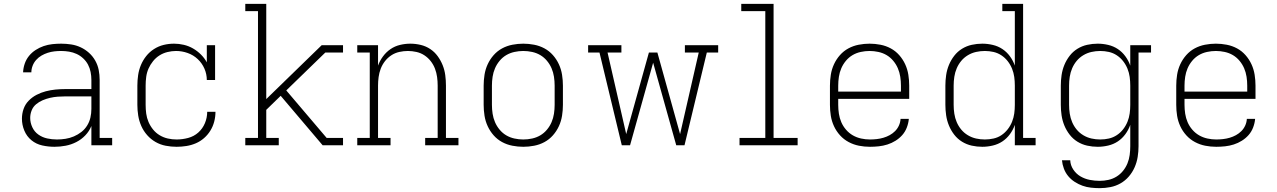

<svg xmlns="http://www.w3.org/2000/svg" viewBox="-20 -755 6640 998"><path d="M263 8Q231 8 199.5 1Q168 -6 143.5 -26Q119 -46 106.5 -76Q94 -106 94 -138Q94 -164 102.5 -188.5Q111 -213 129 -231.5Q147 -250 170 -262Q193 -274 218 -280.5Q243 -287 268.5 -289.5Q294 -292 320 -292H455V-340Q455 -360 451 -380.5Q447 -401 437.5 -419Q428 -437 412.5 -451.5Q397 -466 378.5 -474.5Q360 -483 339.5 -486.5Q319 -490 298 -490Q280 -490 262.5 -488Q245 -486 228 -480.5Q211 -475 195.5 -466Q180 -457 168 -443.5Q156 -430 149.5 -413Q143 -396 143 -379H100Q101 -402 108.5 -424Q116 -446 130.5 -464Q145 -482 165 -495Q185 -508 207 -515.5Q229 -523 252 -525.5Q275 -528 298 -528Q324 -528 350 -524Q376 -520 399.5 -509Q423 -498 442.5 -480.5Q462 -463 475 -440Q488 -417 493 -391.5Q498 -366 498 -340V-38H563V0H455V-100Q444 -73 423.5 -51.5Q403 -30 376.5 -16.5Q350 -3 321 2.5Q292 8 263 8ZM276 -30Q298 -30 320.5 -33.5Q343 -37 364 -46Q385 -55 403 -69Q421 -83 433 -102.5Q445 -122 450 -144Q455 -166 455 -189V-254H320Q300 -254 280 -252.5Q260 -251 240.5 -246.5Q221 -242 202 -234Q183 -226 167.5 -213Q152 -200 144.5 -181Q137 -162 137 -142Q137 -117 148 -93.5Q159 -70 179.5 -55.5Q200 -41 225 -35.5Q250 -30 276 -30Z M898 8Q869 8 841 2.5Q813 -3 788.5 -17Q764 -31 745 -52.5Q726 -74 714.5 -100Q703 -126 698.5 -154Q694 -182 694 -210V-310Q694 -337 698 -364.5Q702 -392 712.5 -417Q723 -442 740 -463.5Q757 -485 780.5 -500Q804 -515 830.5 -521.5Q857 -528 885 -528Q910 -528 935.5 -522Q961 -516 983.5 -503Q1006 -490 1024.5 -471.5Q1043 -453 1055 -431V-520H1098V-339H1055Q1055 -370 1042.5 -398.5Q1030 -427 1007.5 -448Q985 -469 955.5 -479.5Q926 -490 895 -490Q873 -490 850.5 -484.5Q828 -479 809 -467Q790 -455 775.5 -437Q761 -419 752 -398.5Q743 -378 740 -355.5Q737 -333 737 -310V-210Q737 -187 740 -164.5Q743 -142 752 -121Q761 -100 775.5 -82Q790 -64 810 -52Q830 -40 852.5 -35Q875 -30 898 -30Q928 -30 958 -38Q988 -46 1010.5 -66Q1033 -86 1045 -114.5Q1057 -143 1057 -174H1100Q1100 -148 1093.5 -123Q1087 -98 1073.5 -76Q1060 -54 1040.5 -37Q1021 -20 997.5 -10Q974 0 948.5 4Q923 8 898 8Z M1657 0 1439 -257 1364 -184V-38H1429V0H1255V-38H1321V-697H1255V-735H1364V-240L1652 -520H1763V-482H1671L1468 -285L1678 -38H1763V0Z M1837 0V-38H1902V-482H1837V-520H1945V-414Q1954 -439 1970.5 -461.5Q1987 -484 2009.5 -499.5Q2032 -515 2059 -521.5Q2086 -528 2113 -528Q2140 -528 2167 -521.5Q2194 -515 2216.5 -500Q2239 -485 2255 -463Q2271 -441 2281 -416Q2291 -391 2294.5 -364Q2298 -337 2298 -310V-38H2363V0H2190V-38H2255V-310Q2255 -332 2252 -354.5Q2249 -377 2241 -398Q2233 -419 2219 -437Q2205 -455 2186 -467.5Q2167 -480 2144.5 -485Q2122 -490 2100 -490Q2078 -490 2055.5 -485Q2033 -480 2014 -467.5Q1995 -455 1981 -437Q1967 -419 1959 -398Q1951 -377 1948 -354.5Q1945 -332 1945 -310V-38H2010V0Z M2700 8Q2672 8 2643.5 2.5Q2615 -3 2590 -16.5Q2565 -30 2546 -51.5Q2527 -73 2515 -99Q2503 -125 2498.5 -153.5Q2494 -182 2494 -210V-310Q2494 -338 2498.5 -366.5Q2503 -395 2515 -421Q2527 -447 2546 -468.5Q2565 -490 2590 -503.5Q2615 -517 2643.5 -522.5Q2672 -528 2700 -528Q2728 -528 2756.5 -522.5Q2785 -517 2810 -503.5Q2835 -490 2854 -468.5Q2873 -447 2885 -421Q2897 -395 2901.5 -366.5Q2906 -338 2906 -310V-210Q2906 -182 2901.5 -153.5Q2897 -125 2885 -99Q2873 -73 2854 -51.5Q2835 -30 2810 -16.5Q2785 -3 2756.5 2.5Q2728 8 2700 8ZM2700 -30Q2723 -30 2746 -35Q2769 -40 2788.5 -51.5Q2808 -63 2823 -81Q2838 -99 2847 -120Q2856 -141 2859.5 -164Q2863 -187 2863 -210V-310Q2863 -333 2859.5 -356Q2856 -379 2847 -400Q2838 -421 2823 -439Q2808 -457 2788.5 -468.5Q2769 -480 2746 -485Q2723 -490 2700 -490Q2677 -490 2654 -485Q2631 -480 2611.5 -468.5Q2592 -457 2577 -439Q2562 -421 2553 -400Q2544 -379 2540.5 -356Q2537 -333 2537 -310V-210Q2537 -187 2540.5 -164Q2544 -141 2553 -120Q2562 -99 2577 -81Q2592 -63 2611.5 -51.5Q2631 -40 2654 -35Q2677 -30 2700 -30Z M3212 0 3096 -482H3037V-520H3210V-482H3138L3235 -58L3353 -482H3397L3515 -58L3612 -482H3540V-520H3713V-482H3654L3538 0H3495L3375 -429L3255 0Z M3824 0V-38H3958V-697H3833V-735H4001V-38H4126V0Z M4502 8Q4473 8 4445 2.5Q4417 -3 4391.5 -16.5Q4366 -30 4346.5 -51.5Q4327 -73 4315 -99Q4303 -125 4298.5 -153Q4294 -181 4294 -210V-310Q4294 -338 4298.5 -366.5Q4303 -395 4315 -421Q4327 -447 4346 -468.5Q4365 -490 4390 -503.5Q4415 -517 4443.5 -522.5Q4472 -528 4500 -528Q4528 -528 4556.5 -522.5Q4585 -517 4610 -503.5Q4635 -490 4654 -468.5Q4673 -447 4685 -421Q4697 -395 4701.5 -366.5Q4706 -338 4706 -310V-241H4337V-210Q4337 -187 4340.5 -164Q4344 -141 4353 -120Q4362 -99 4377.5 -81Q4393 -63 4413 -51.5Q4433 -40 4456 -35Q4479 -30 4502 -30Q4519 -30 4537 -32Q4555 -34 4572 -39Q4589 -44 4604.5 -52.5Q4620 -61 4632.5 -73.5Q4645 -86 4652.5 -102.5Q4660 -119 4661 -137H4704Q4702 -114 4693.5 -92Q4685 -70 4670 -53Q4655 -36 4635 -23.5Q4615 -11 4593 -4Q4571 3 4548 5.5Q4525 8 4502 8ZM4337 -279H4663V-310Q4663 -333 4659.5 -356Q4656 -379 4647 -400Q4638 -421 4623 -439Q4608 -457 4588.5 -468.5Q4569 -480 4546 -485Q4523 -490 4500 -490Q4477 -490 4454 -485Q4431 -480 4411.5 -468.5Q4392 -457 4377 -439Q4362 -421 4353 -400Q4344 -379 4340.5 -356Q4337 -333 4337 -310Z M5086 8Q5058 8 5031 2Q5004 -4 4980.5 -18.5Q4957 -33 4940 -55Q4923 -77 4912.5 -102.5Q4902 -128 4898 -155.5Q4894 -183 4894 -210V-310Q4894 -337 4898 -364.5Q4902 -392 4912.5 -417.5Q4923 -443 4940 -465Q4957 -487 4980.5 -501.5Q5004 -516 5031 -522Q5058 -528 5086 -528Q5113 -528 5140.5 -521.5Q5168 -515 5190.5 -500Q5213 -485 5229.5 -462.5Q5246 -440 5255 -414V-697H5190V-735H5298V-38H5363V0H5255V-106Q5246 -80 5229.5 -57.5Q5213 -35 5190.5 -20Q5168 -5 5140.5 1.5Q5113 8 5086 8ZM5099 -30Q5122 -30 5144.5 -35Q5167 -40 5185.5 -52.5Q5204 -65 5218 -83Q5232 -101 5240.5 -122Q5249 -143 5252 -165Q5255 -187 5255 -210V-310Q5255 -333 5252 -355Q5249 -377 5240.5 -398Q5232 -419 5218 -437Q5204 -455 5185 -467.5Q5166 -480 5144 -485Q5122 -490 5099 -490Q5076 -490 5053.5 -485Q5031 -480 5011 -468Q4991 -456 4976.5 -438.5Q4962 -421 4953 -400Q4944 -379 4940.5 -356Q4937 -333 4937 -310V-210Q4937 -187 4940.5 -164Q4944 -141 4953 -120Q4962 -99 4976.5 -81.5Q4991 -64 5011 -52Q5031 -40 5053.5 -35Q5076 -30 5099 -30Z M5696 223Q5674 223 5651 220.5Q5628 218 5607 210.5Q5586 203 5566.5 190.5Q5547 178 5532.5 160.5Q5518 143 5510 121.5Q5502 100 5500 78H5543Q5544 104 5559 126.5Q5574 149 5596.5 162Q5619 175 5644.5 180Q5670 185 5696 185Q5719 185 5741.5 180Q5764 175 5783.5 163Q5803 151 5817.5 133Q5832 115 5840.5 94Q5849 73 5852 50.5Q5855 28 5855 5V-106Q5846 -80 5829.5 -57.5Q5813 -35 5790.5 -20Q5768 -5 5740.5 1.5Q5713 8 5686 8Q5658 8 5631 2Q5604 -4 5580.5 -18.5Q5557 -33 5540 -55Q5523 -77 5512.5 -102.5Q5502 -128 5498 -155.5Q5494 -183 5494 -210V-310Q5494 -337 5498 -364.5Q5502 -392 5512.5 -417.5Q5523 -443 5540 -465Q5557 -487 5580.5 -501.5Q5604 -516 5631 -522Q5658 -528 5686 -528Q5713 -528 5740.5 -521.5Q5768 -515 5790.5 -500Q5813 -485 5829.5 -462.5Q5846 -440 5855 -414V-520H5963V-482H5898V5Q5898 33 5893.5 61Q5889 89 5877.5 115Q5866 141 5847.5 162.5Q5829 184 5804.5 198Q5780 212 5752 217.5Q5724 223 5696 223ZM5699 -30Q5722 -30 5744 -35Q5766 -40 5785 -52.5Q5804 -65 5818 -83Q5832 -101 5840.5 -122Q5849 -143 5852 -165Q5855 -187 5855 -210V-310Q5855 -333 5852 -355Q5849 -377 5840.5 -398Q5832 -419 5818 -437Q5804 -455 5785 -467.5Q5766 -480 5744 -485Q5722 -490 5699 -490Q5676 -490 5653.5 -485Q5631 -480 5611 -468Q5591 -456 5576.5 -438.5Q5562 -421 5553 -400Q5544 -379 5540.5 -356Q5537 -333 5537 -310V-210Q5537 -187 5540.5 -164Q5544 -141 5553 -120Q5562 -99 5576.5 -81.5Q5591 -64 5611 -52Q5631 -40 5653.5 -35Q5676 -30 5699 -30Z M6302 8Q6273 8 6245 2.5Q6217 -3 6191.5 -16.5Q6166 -30 6146.5 -51.5Q6127 -73 6115 -99Q6103 -125 6098.5 -153Q6094 -181 6094 -210V-310Q6094 -338 6098.5 -366.5Q6103 -395 6115 -421Q6127 -447 6146 -468.5Q6165 -490 6190 -503.5Q6215 -517 6243.5 -522.5Q6272 -528 6300 -528Q6328 -528 6356.5 -522.5Q6385 -517 6410 -503.5Q6435 -490 6454 -468.5Q6473 -447 6485 -421Q6497 -395 6501.5 -366.5Q6506 -338 6506 -310V-241H6137V-210Q6137 -187 6140.5 -164Q6144 -141 6153 -120Q6162 -99 6177.5 -81Q6193 -63 6213 -51.5Q6233 -40 6256 -35Q6279 -30 6302 -30Q6319 -30 6337 -32Q6355 -34 6372 -39Q6389 -44 6404.5 -52.5Q6420 -61 6432.5 -73.5Q6445 -86 6452.5 -102.5Q6460 -119 6461 -137H6504Q6502 -114 6493.5 -92Q6485 -70 6470 -53Q6455 -36 6435 -23.5Q6415 -11 6393 -4Q6371 3 6348 5.5Q6325 8 6302 8ZM6137 -279H6463V-310Q6463 -333 6459.5 -356Q6456 -379 6447 -400Q6438 -421 6423 -439Q6408 -457 6388.5 -468.5Q6369 -480 6346 -485Q6323 -490 6300 -490Q6277 -490 6254 -485Q6231 -480 6211.5 -468.5Q6192 -457 6177 -439Q6162 -421 6153 -400Q6144 -379 6140.5 -356Q6137 -333 6137 -310Z"/></svg>

Font: Iosevka Etoile Extralight
Style: Regular
Weight: 200
Designer: Belleve Invis
Foundry: Belleve Invis
Version: Version 22.1.2; ttfautohint (v1.8.4)